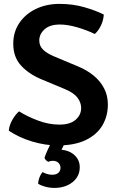

<svg xmlns="http://www.w3.org/2000/svg" viewBox="-20 -716 596 963"><path d="M24 -60.5Q26.5 -88 41.8 -114.8Q57 -141.5 75.5 -157.5Q119 -130.5 172.2 -110.8Q225.5 -91 277.5 -91Q331.5 -91 359.2 -115.2Q387 -139.5 387 -174Q387 -202 368.5 -226.2Q350 -250.5 307 -268.5L186 -319Q123.5 -345.5 85 -387.8Q46.5 -430 46.5 -497Q46.5 -555 76.5 -600Q106.5 -645 159.2 -670.8Q212 -696.5 279 -696.5Q345 -696.5 403.2 -679.8Q461.5 -663 500.5 -643Q499 -615.5 486.8 -589Q474.5 -562.5 455.5 -545.5Q416.5 -564.5 368 -578.8Q319.5 -593 280.5 -593Q230 -593 203.5 -569Q177 -545 177 -513Q177 -485.5 196 -467Q215 -448.5 250.5 -433.5L371 -383Q416 -364.5 449.8 -336.8Q483.5 -309 502.2 -272.8Q521 -236.5 521 -192Q521 -133.5 493.5 -87Q466 -40.5 410 -13.5Q354 13.5 269.5 13.5Q207.5 13.5 142 -6Q76.5 -25.5 24 -60.5ZM203 75.5Q208.5 59 219.8 34.2Q231 9.5 240 -6H311Q305.5 1 299 13.8Q292.5 26.5 288.5 35Q328 38.5 354 62.5Q380 86.5 380 123Q380 168.5 344 197.5Q308 226.5 252.5 226.5Q228.5 226.5 206 220.2Q183.5 214 171 205Q172 190 177.8 174.2Q183.5 158.5 193.5 147Q202.5 152.5 215.5 156.5Q228.5 160.5 242 160.5Q262.5 160.5 273 150.5Q283.5 140.5 283.5 126Q283.5 111 273.2 100.8Q263 90.5 244.5 90.5Q238.5 90.5 233 91.8Q227.5 93 222.5 95.5Q208 89 203 75.5Z"/></svg>

Font: Signika Negative Light SemiBold
Style: Regular
Weight: 600
Version: Version 2.001